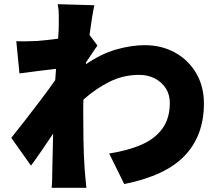

<svg xmlns="http://www.w3.org/2000/svg" viewBox="-20 -840 1040 918"><path d="M261 -722Q261 -746 261 -770.5Q261 -795 256 -820L431 -815Q426 -792 420 -755Q414 -718 408 -673L446 -622Q436 -609 421 -586Q406 -563 392 -543Q392 -536 391 -533Q464 -583 536 -603.5Q608 -624 672 -624Q753 -624 817 -588.5Q881 -553 918 -490Q955 -427 955 -345Q955 -193 864 -96.5Q773 0 574 40L502 -106Q592 -120 657 -148.5Q722 -177 757 -226Q792 -275 792 -348Q792 -388 772.5 -418Q753 -448 720 -465Q687 -482 646 -482Q570 -482 504.5 -449.5Q439 -417 379 -364Q378 -347 378 -330.5Q378 -314 378 -298Q378 -241 379 -170.5Q380 -100 385 -28Q386 -15 388.5 12Q391 39 393 58H227Q229 38 229.5 12.5Q230 -13 230 -25Q231 -70 232 -112Q233 -154 234 -201Q206 -159 177.5 -117.5Q149 -76 128 -48L34 -181Q62 -216 99.5 -264Q137 -312 175.5 -363Q214 -414 244 -457Q245 -471 246 -484.5Q247 -498 248 -511Q209 -507 160.5 -500.5Q112 -494 73 -489L58 -643Q82 -642 104 -642.5Q126 -643 157 -644Q177 -646 203.5 -648.5Q230 -651 258 -655Q260 -679 260.5 -697Q261 -715 261 -722Z"/></svg>

Font: Source Han Sans CN Heavy
Style: Regular
Weight: 900
Designer: Ryoko NISHIZUKA 西塚涼子 (kana, bopomofo & ideographs); Paul D. Hunt (Latin, Greek & Cyrillic); Sandoll Communications 산돌커뮤니
Foundry: Adobe
Version: Version 2.000;hotconv 1.0.107;makeotfexe 2.5.65593